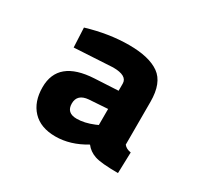

<svg xmlns="http://www.w3.org/2000/svg" viewBox="-82 -765 567 539"><g transform="rotate(30 201.5 -495.5)"><path d="M330 -551V-412Q338 -402 353 -400L351 -332Q296 -332 275.5 -339Q255 -346 243 -362Q195 -333 147 -333Q99 -333 73 -360.5Q47 -388 47 -435Q47 -523 161 -529L237 -533V-556Q237 -582 191 -582L67 -575L64 -638Q134 -659 199 -659Q264 -659 297 -635.5Q330 -612 330 -551ZM177 -470Q141 -467 141 -436.5Q141 -406 174 -406Q199 -406 228 -418L237 -422V-474Z"/></g></svg>

Font: TitilliumWeb-SemiBold
Style: SemiBold
Weight: 600
Version: Version 1.001;PS 57.000;hotconv 1.0.70;makeotf.lib2.5.55311